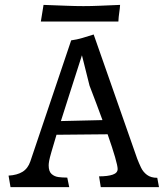

<svg xmlns="http://www.w3.org/2000/svg" viewBox="-20 -765 680 785"><path d="M23 0 15 -47Q50 -49 72 -62.5Q94 -76 104 -105L271 -600Q294 -603 317.5 -610Q341 -617 363 -624L541 -116Q548 -98 556.5 -80Q565 -62 581 -50Q597 -38 623 -38L630 0H392L385 -44Q421 -44 441 -51Q461 -58 461 -74Q461 -86 450.5 -122.5Q440 -159 420 -216L211 -214Q197 -167 190 -143Q183 -119 181 -107.5Q179 -96 179 -89Q179 -64 191 -53.5Q203 -43 219.5 -41Q236 -39 251 -39H255L263 0ZM346 -415 315 -539Q286 -449 265 -383Q244 -317 229 -270L399 -274Q376 -337 346 -415ZM147 -677 158 -745Q214 -743 251.5 -741.5Q289 -740 321 -740Q353 -740 387.5 -741.5Q422 -743 471 -745Q470 -729 467.5 -713Q465 -697 464 -677Z"/></svg>

Font: Maname
Style: Regular
Weight: 400
Designer: Pathum Egodawatta
Foundry: mooniak
Version: Version 1.000; ttfautohint (v1.8.4.7-5d5b)